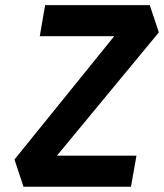

<svg xmlns="http://www.w3.org/2000/svg" viewBox="-20 -713 626 733"><path d="M69.8 0H480L501 -118.7H197.3L586.4 -589.4L551.8 -693.4H152.3L131.8 -574.7H416L35.2 -104Z"/></svg>

Font: Cascadia Code NF
Style: Bold Italic
Weight: 700
Italic angle: -10°
Monospace: yes
Designer: Aaron Bell
Foundry: Saja Typeworks
Version: Version 2404.023